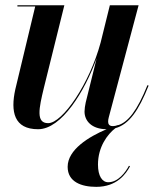

<svg xmlns="http://www.w3.org/2000/svg" viewBox="-20 -480 612 728"><path d="M473 150.5 469 148.5C456 173 428 211 390.5 211C367.5 211 351.5 187.5 351.5 144C351.5 77 387.5 29 417.5 6C469.5 -8.5 505.5 -60.5 543.5 -155.5L539 -157C499.5 -59 465 -17 428.5 -5.5L428 -6C425 -5 421.5 -4 418 -3C414 -2 410 -2 406 -2C395.5 -2 390 -9 390 -18C390 -23 390.5 -29 392.5 -35.5L505.5 -460H396.5L361.5 -318.5C319.5 -162.5 217 -13 162.5 -13C115.5 -13 127.5 -69 146.5 -147.5L224 -460H46V-455.5H113.5L38 -141C19.5 -56.5 33 10 124.5 10C213.5 10 301.5 -134 346.5 -259L305 -91.5C302.5 -80.5 300.5 -66 300.5 -57C300.5 -22 327 9.5 384 10C316.5 38.5 236.5 87.5 236.5 152.5C236.5 210 289 228.5 345 228.5C424 228.5 458 178.5 473 150.5Z"/></svg>

Font: Bodoni* 36pt Medium
Style: Italic
Weight: 500
Italic angle: -13°
Version: Version 2.3